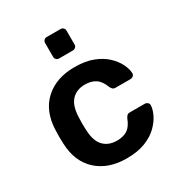

<svg xmlns="http://www.w3.org/2000/svg" viewBox="-175 -855 922 985"><g transform="rotate(-30 285.5 -362.5)"><path d="M291 10Q182 10 116 -50.5Q50 -111 46 -220Q45 -235 45 -259.5Q45 -284 46 -300Q50 -409 116 -469.5Q182 -530 291 -530Q355 -530 400 -512.5Q445 -495 474 -467.5Q503 -440 517.5 -410.5Q532 -381 533 -357Q534 -346 526.5 -339.5Q519 -333 509 -333H421Q411 -333 405.5 -338Q400 -343 395 -353Q380 -393 355 -409.5Q330 -426 293 -426Q243 -426 213.5 -394.5Q184 -363 182 -295Q180 -256 182 -225Q184 -156 213.5 -125Q243 -94 293 -94Q332 -94 356 -110.5Q380 -127 395 -167Q400 -177 405.5 -182Q411 -187 421 -187H509Q519 -187 526.5 -180.5Q534 -174 533 -163Q532 -141 518 -111.5Q504 -82 475.5 -54Q447 -26 401.5 -8Q356 10 291 10ZM245 -608Q236 -608 229.5 -614.5Q223 -621 223 -630V-712Q223 -722 229.5 -728.5Q236 -735 245 -735H327Q337 -735 343.5 -728.5Q350 -722 350 -712V-630Q350 -621 343.5 -614.5Q337 -608 327 -608Z"/></g></svg>

Font: Rubik Medium
Style: Regular
Weight: 500
Designer: Hubert and Fischer
Foundry: Hubert and Fischer
Version: Version 2.300; ttfautohint (v1.8.4.7-5d5b);gftools[0.9.30]